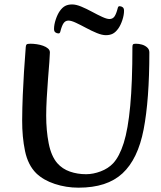

<svg xmlns="http://www.w3.org/2000/svg" viewBox="-20 -854 746 887"><path d="M342.5 13Q285.6 13 233.1 -4.3Q180.5 -21.6 147.3 -53.6Q109.1 -91.6 95.6 -156.3Q82.1 -221 82.4 -298Q82.7 -356.1 85.2 -414.5Q87.7 -473 90.8 -521.7Q94 -570.5 96.5 -601.6Q99 -632.7 99 -636.7Q99.6 -645.3 102.8 -648.6Q106 -652 121 -652Q134.7 -652 150 -649.7Q165.3 -647.5 179 -642.6Q192.8 -637.7 201.6 -630.1Q210.5 -622.5 210.5 -611.8Q210.5 -600.9 208 -567.6Q205.5 -534.4 201.9 -490.1Q198.4 -445.9 195.9 -400.3Q193.4 -354.6 193.4 -319.4Q193.4 -251.1 204.9 -192.1Q216.4 -133.2 244.4 -100.4Q268.3 -73.3 303 -61.3Q337.7 -49.2 377.8 -49.2Q410.5 -49.2 445.1 -62.3Q479.6 -75.3 502.5 -99.4Q531.8 -130.8 551.7 -193.8Q571.5 -256.8 581.6 -364.8Q591.7 -472.7 591.7 -636.7Q591.7 -645.3 594.2 -648.6Q596.8 -652 607.8 -652Q621.6 -652 635.8 -648Q649.9 -643.9 659.9 -634.8Q670 -625.7 670 -611.8Q670 -392.8 643.5 -255.8Q617 -118.9 545.7 -52.9Q509.8 -19.8 459.4 -3.4Q409 13 342.5 13ZM469.2 -691.5Q451.6 -691.5 427.3 -701.4Q403 -711.4 377.4 -725.2Q351.9 -738.9 330.5 -748.9Q309 -758.9 296.4 -758.9Q282 -758.9 273.7 -746.8Q265.4 -734.8 258.6 -707.5Q256.6 -699.6 250.4 -699.6Q242.5 -699.6 236 -704.3Q229.6 -708.9 229.6 -720.3Q229.6 -740.3 237.6 -764.1Q245.6 -787.9 256 -802.7Q268 -819.7 281.3 -826.6Q294.6 -833.5 313.4 -833.5Q331.3 -833.5 355.5 -823.5Q379.6 -813.5 404.8 -799.8Q430 -786.1 451.8 -776.1Q473.5 -766.1 485.5 -766.1Q500.5 -766.1 508.9 -777.9Q517.2 -789.8 524 -816.8Q525.9 -825.4 532.2 -825.4Q540.1 -825.4 546.6 -820.7Q553 -816 553 -804.6Q553 -784.7 545.2 -761Q537.3 -737.4 526.5 -722.2Q514.6 -705.5 501.3 -698.5Q488 -691.5 469.2 -691.5Z"/></svg>

Font: Briem Hand Thin
Style: Regular
Weight: 100
Designer: Gunnlaugur SE Briem, Eben Sorkin
Foundry: Sorkin Type Co.
Version: Version 1.003